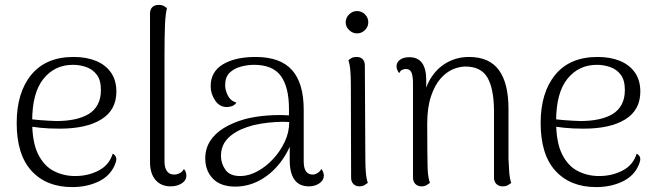

<svg xmlns="http://www.w3.org/2000/svg" viewBox="-20 -749 2679 782"><path d="M274 13Q169 13 108.5 -53Q48 -119 48 -248Q48 -372 107.5 -444.5Q167 -517 280 -517Q332 -517 371 -501Q410 -485 432 -453.5Q454 -422 454 -376Q454 -301 393 -263Q332 -225 223 -225Q180 -225 145 -228.5Q110 -232 75 -239L76 -268Q103 -263 140 -260Q177 -257 210 -256Q250 -256 283.5 -263Q317 -270 341 -284.5Q365 -299 378 -323.5Q391 -348 391 -382Q391 -423 374 -445Q357 -467 331 -476Q305 -485 277 -485Q203 -485 157 -428Q111 -371 111 -255Q111 -170 135 -121.5Q159 -73 199 -52.5Q239 -32 286 -32Q339 -32 382 -54.5Q425 -77 439 -123Q448 -119 452.5 -109Q457 -99 447 -76Q428 -32 381 -9.5Q334 13 274 13Z M675 10Q636 10 613.5 -16Q591 -42 591 -89V-694Q591 -711 600.5 -720Q610 -729 626 -729Q639 -729 647.5 -724.5Q656 -720 660 -715Q654 -694 652 -648Q650 -602 650 -520V-91Q650 -66 660 -52Q670 -38 689 -38Q701 -38 712.5 -44Q724 -50 729 -61Q735 -54 737 -47Q739 -40 739 -34Q739 -14 720 -2Q701 10 675 10Z M1238 10Q1199 10 1179.5 -17Q1160 -44 1160 -97V-204L1176 -194Q1157 -132 1120.5 -85.5Q1084 -39 1037 -14Q990 11 938 11Q879 11 847.5 -21Q816 -53 816 -104Q816 -143 835.5 -174Q855 -205 891.5 -227.5Q928 -250 978 -264Q1021 -275 1068.5 -278.5Q1116 -282 1157 -279V-305Q1157 -394 1124 -439.5Q1091 -485 1014 -485Q988 -485 960.5 -477.5Q933 -470 915 -452.5Q897 -435 897 -401Q897 -382 908 -360Q919 -338 943 -331Q935 -320 924 -316.5Q913 -313 904 -313Q874 -313 856 -340Q838 -367 838 -398Q838 -457 888 -487Q938 -517 1021 -517Q1122 -517 1169.5 -463.5Q1217 -410 1217 -302V-91Q1217 -38 1254 -38Q1263 -38 1273 -44Q1283 -50 1289 -61Q1294 -54 1296.5 -47Q1299 -40 1299 -34Q1299 -15 1281 -2.5Q1263 10 1238 10ZM962 -32Q995 -33 1029 -51.5Q1063 -70 1092 -101Q1121 -132 1139.5 -171Q1158 -210 1158 -252Q1134 -254 1102.5 -252Q1071 -250 1041 -245Q1011 -240 988 -232Q937 -215 908.5 -186Q880 -157 880 -114Q880 -83 898.5 -57Q917 -31 962 -32Z M1434 -613Q1416 -613 1402 -626.5Q1388 -640 1388 -658Q1388 -677 1402 -690.5Q1416 -704 1434 -704Q1453 -704 1466.5 -690.5Q1480 -677 1480 -658Q1480 -640 1466.5 -626.5Q1453 -613 1434 -613ZM1468 -103Q1468 -73 1470 -47.5Q1472 -22 1478 -4Q1473 0 1464.5 5Q1456 10 1443 10Q1429 10 1419.5 0.5Q1410 -9 1410 -25L1409 -405Q1409 -434 1407 -460Q1405 -486 1399 -503Q1403 -508 1411.5 -512.5Q1420 -517 1433 -517Q1448 -517 1457 -508Q1466 -499 1466 -482Z M1697 10Q1681 10 1671.5 0Q1662 -10 1662 -27V-417Q1661 -445 1654.5 -456.5Q1648 -468 1633 -468Q1627 -468 1619 -465Q1611 -462 1606 -451Q1595 -465 1595 -479Q1595 -495 1609 -505.5Q1623 -516 1647 -516Q1682 -516 1699 -492.5Q1716 -469 1716 -423V-339L1702 -325Q1707 -385 1733 -428Q1759 -471 1800 -494Q1841 -517 1890 -517Q1973 -517 2012 -463.5Q2051 -410 2051 -306V-103Q2052 -75 2054 -48.5Q2056 -22 2062 -4Q2056 1 2048 5.5Q2040 10 2027 10Q2012 10 2002 0.5Q1992 -9 1992 -25V-301Q1991 -389 1965 -433.5Q1939 -478 1875 -478Q1851 -478 1824 -466.5Q1797 -455 1773.5 -428Q1750 -401 1735 -355.5Q1720 -310 1720 -244Q1720 -179 1720.5 -138Q1721 -97 1721.5 -71.5Q1722 -46 1724.5 -31Q1727 -16 1731 -4Q1726 0 1717.5 5Q1709 10 1697 10Z M2408 13Q2303 13 2242.5 -53Q2182 -119 2182 -248Q2182 -372 2241.5 -444.5Q2301 -517 2414 -517Q2466 -517 2505 -501Q2544 -485 2566 -453.5Q2588 -422 2588 -376Q2588 -301 2527 -263Q2466 -225 2357 -225Q2314 -225 2279 -228.5Q2244 -232 2209 -239L2210 -268Q2237 -263 2274 -260Q2311 -257 2344 -256Q2384 -256 2417.5 -263Q2451 -270 2475 -284.5Q2499 -299 2512 -323.5Q2525 -348 2525 -382Q2525 -423 2508 -445Q2491 -467 2465 -476Q2439 -485 2411 -485Q2337 -485 2291 -428Q2245 -371 2245 -255Q2245 -170 2269 -121.5Q2293 -73 2333 -52.5Q2373 -32 2420 -32Q2473 -32 2516 -54.5Q2559 -77 2573 -123Q2582 -119 2586.5 -109Q2591 -99 2581 -76Q2562 -32 2515 -9.5Q2468 13 2408 13Z"/></svg>

Font: Arima Light
Style: Regular
Weight: 300
Designer: Joana Correia and Natanael Gama
Foundry: NDISCOVER
Version: Version 1.101;gftools[0.9.23]